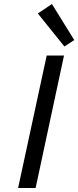

<svg xmlns="http://www.w3.org/2000/svg" viewBox="-20 -934 389 954"><path d="M212 -658H298L157 0H70ZM168 -867 238 -914 349 -735 300 -703Z"/></svg>

Font: Ysabeau Medium
Style: Italic
Weight: 500
Italic angle: -12°
Designer: Christian Thalmann (Catharsis Fonts)
Version: Version 0.003